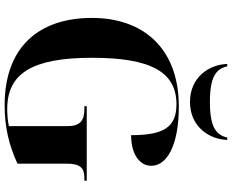

<svg xmlns="http://www.w3.org/2000/svg" viewBox="-104 -864 978 809"><g transform="rotate(90 384.5 -459.0)"><path d="M409 -771C514 -771 567 -853 569 -928H559C548 -880 514 -855 409 -855C304 -855 270 -880 259 -928H249C251 -853 304 -771 409 -771ZM423 10C514 10 591 -8 669 -44V-251C669 -308 687 -326 728 -326H741V-336H427V-326H440C487 -326 511 -308 511 -255V-8C488 -3 463 -1 438 -1C288 -1 223 -108 223 -358C223 -607 283 -714 419 -714C517 -714 549 -658 549 -523C633 -523 678 -561 678 -608C678 -673 594 -724 428 -724C183 -724 55 -574 55 -358C55 -137 175 10 423 10Z"/></g></svg>

Font: Noto Serif Display
Style: Bold
Weight: 700
Designer: Monotype Design Team
Foundry: Monotype Imaging Inc.
Version: Version 2.009